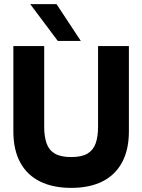

<svg xmlns="http://www.w3.org/2000/svg" viewBox="-20 -904 692 934"><path d="M326 10Q238 10 175 -21Q112 -52 78.5 -113.5Q45 -175 45 -265V-680H195V-287Q195 -240 206.5 -207Q218 -174 246.5 -157Q275 -140 326 -140Q378 -140 406 -157Q434 -174 445.5 -207Q457 -240 457 -287V-680H607V-265Q607 -175 573.5 -113.5Q540 -52 477.5 -21Q415 10 326 10ZM261 -705 127 -884H255L373 -705Z"/></svg>

Font: Teachers
Style: Bold
Weight: 700
Designer: Alfredo Marco Pradil, Chank Diesel
Version: Version 1.001